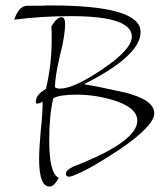

<svg xmlns="http://www.w3.org/2000/svg" viewBox="-20 -583 591 702"><path d="M161 99Q123 99 123 -2Q123 -37 129 -106Q133 -141 134.5 -167.5Q136 -194 136 -211Q123 -204 115 -204Q111 -204 111 -211Q111 -237 148 -258Q169 -347 169 -437Q169 -450 169 -462Q169 -474 168 -486Q187 -520 205 -520Q218 -520 218 -495Q218 -476 213.5 -446.5Q209 -417 199 -379Q181 -303 181 -264Q188 -259 199 -259Q250 -259 353 -329Q462 -402 462 -449Q462 -524 240 -524Q188 -524 136.5 -521Q85 -518 32 -511Q49 -562 80 -562H123Q128 -562 134.5 -562Q141 -562 149 -563H167Q494 -563 494 -466Q494 -379 287 -275Q312 -271 349.5 -263.5Q387 -256 436 -245Q544 -218 544 -169Q544 -123 418 -37Q367 -3 323.5 22Q280 47 243 61Q239 62 236.5 62.5Q234 63 232 63Q221 63 221 52Q221 39 248 26L286 11Q482 -71 482 -142Q482 -191 390 -218Q326 -237 258 -237Q200 -237 175 -224Q160 -163 160 -70Q160 53 195 67Q178 99 161 99Z"/></svg>

Font: Shalimar
Style: Regular
Weight: 400
Designer: Robert E. Leuschke
Foundry: Robert E. Leuschke
Version: Version 1.010; ttfautohint (v1.8.3)